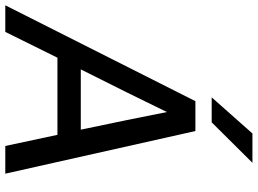

<svg xmlns="http://www.w3.org/2000/svg" viewBox="-158 -808 950 707"><g transform="rotate(90 316.5 -455.0)"><path d="M460 -192H176L81 0H-17L336 -700H446L603 0H501ZM219 -278H441L406 -446L376 -595L303 -446ZM455 -910H563L414 -760H322Z"/></g></svg>

Font: Retni Sans Medium
Style: Italic
Weight: 500
Italic angle: -8°
Designer: Vitaly Kuzmin
Foundry: ParaType Ltd.
Version: Version 1.00;June 10, 2019;FontCreator 11.5.0.2425 64-bit; t